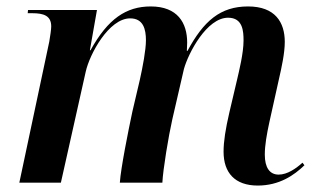

<svg xmlns="http://www.w3.org/2000/svg" viewBox="-20 -567 983 596"><path d="M780 9C847 9 893 -23 925 -54L919 -62C899 -44 872 -25 845 -25C817 -25 802 -47 802 -87C802 -116 808 -150 816 -187L846 -322C854 -357 864 -402 864 -437C864 -498 834 -547 750 -547C664 -547 612 -502 562 -409H560C560 -416 561 -426 561 -435C561 -496 531 -547 448 -547C372 -547 315 -509 261 -411H259L281 -536H67L66 -526H80C116 -526 139 -518 139 -485C139 -476 136 -456 133 -438L40 0H169L246 -344C258 -399 318 -510 384 -510C425 -510 433 -476 433 -442C433 -412 423 -359 414 -319L391 -221C378 -160 355 -45 352 0H484C486 -41 503 -144 515 -197L551 -353C565 -403 622 -512 688 -512C734 -512 736 -470 736 -441C736 -402 722 -346 716 -320L692 -218C680 -166 674 -128 674 -96C674 -31 709 9 780 9Z"/></svg>

Font: Noto Serif Display SemiBold
Style: Italic
Weight: 600
Italic angle: -12°
Designer: Monotype Design Team
Foundry: Monotype Imaging Inc.
Version: Version 2.009